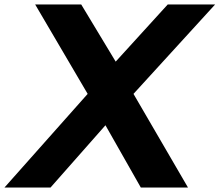

<svg xmlns="http://www.w3.org/2000/svg" viewBox="-30 -843 987 863"><path d="M-10 0H197L444 -280L603 0H815L570 -421L937 -823H724L490 -566L335 -823H128L364 -421Z"/></svg>

Font: Rabbid Highway Sign IV
Style: BdObl
Weight: 400
Foundry: Cannot Into Space Fonts
Version: Version 0.277